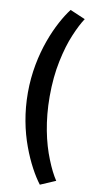

<svg xmlns="http://www.w3.org/2000/svg" viewBox="-119 -921 606 1228"><g transform="rotate(10 184.0 -307.5)"><path d="M334 217.5C312.5 185.5 291.5 143.5 271 92C229 -11.5 199 -149 199 -307.5C199 -392 206.5 -469 221 -538C235.5 -607 253 -666.5 274.5 -716.5C295.5 -766.5 315.5 -805 334 -832.5L235 -875C159 -775 57.5 -565.5 57.5 -307C57.5 -178.5 81.5 -62 117.5 35.5C153 132.5 196.5 209.5 235 260Z"/></g></svg>

Font: Spartan
Style: Bold
Weight: 700
Designer: Matt Bailey, Mirko Velimirovic
Foundry: Matt Bailey
Version: Version 1.003